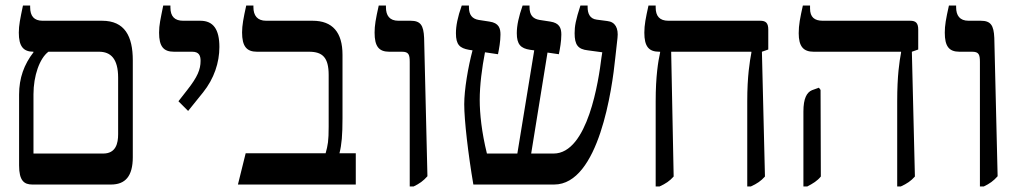

<svg xmlns="http://www.w3.org/2000/svg" viewBox="-20 -667 3687 694"><path d="M97 0H381C433 0 460 -30 460 -99V-449C460 -536 431 -592 349 -592H134C103 -592 89 -609 89 -641V-647H63C53 -599 48 -576 48 -549C48 -500 64 -480 101 -480V-478C67 -434 49 -385 49 -325V-69C49 -14 67 0 97 0ZM101 -112V-326C101 -393 123 -456 155 -480H338C380 -480 407 -455 407 -386V-182C407 -149 399 -112 353 -112Z M660 -266 714 -333C754 -383 773 -441 773 -497C773 -561 751 -592 704 -592H642C612 -592 596 -607 596 -640V-647H570C560 -597 555 -577 555 -549C555 -499 571 -480 609 -480H675C700 -480 705 -465 705 -447C705 -416 694 -389 657 -342L625 -301Z M840 0H1266V-113H1207C1215 -144 1218 -179 1218 -239V-469C1218 -550 1182 -592 1110 -592H942C910 -592 896 -611 896 -641V-647H870C860 -602 855 -575 855 -550C855 -500 871 -480 909 -480H1097C1146 -480 1168 -459 1168 -396V-209C1168 -157 1165 -142 1157 -113H868Z M1461 7H1475C1496 -3 1510 -13 1525 -30L1513 -530C1511 -576 1500 -592 1464 -592H1420C1388 -592 1375 -611 1375 -641V-647H1349C1338 -598 1334 -575 1334 -549C1334 -500 1349 -480 1387 -480H1433C1457 -480 1461 -470 1461 -443Z M1691 0H1983C2145 0 2193 -348 2204 -458L2212 -530C2216 -565 2204 -588 2175 -591L2137 -596C2111 -599 2104 -620 2104 -641V-647H2078C2061 -595 2057 -572 2057 -547C2057 -505 2069 -489 2105 -485L2157 -478L2154 -459C2144 -377 2105 -112 1981 -112H1900L1959 -477L2000 -471C2004 -490 2009 -518 2009 -542C2009 -566 2002 -584 1969 -589L1930 -595C1906 -599 1894 -613 1894 -641V-647H1869C1855 -607 1848 -575 1848 -547C1848 -507 1862 -492 1896 -487L1911 -485L1850 -112H1740C1721 -189 1714 -256 1714 -306C1714 -359 1722 -421 1733 -478L1780 -471C1784 -490 1789 -518 1789 -542C1789 -564 1784 -584 1749 -589L1710 -595C1687 -599 1675 -613 1675 -641V-647H1649C1634 -605 1628 -573 1628 -547C1628 -505 1642 -493 1675 -487L1688 -485C1672 -425 1658 -343 1658 -290C1658 -233 1672 -111 1691 0Z M2350 7H2364C2386 -3 2401 -13 2415 -29L2406 -480H2696V-477C2690 -445 2681 -392 2681 -301V7H2694C2716 -3 2731 -13 2745 -29L2734 -480L2757 -488V-560C2757 -584 2748 -592 2728 -592H2396C2364 -592 2350 -609 2350 -640V-647H2324C2314 -602 2309 -577 2309 -549C2309 -499 2325 -480 2363 -480H2366V-477C2359 -446 2350 -391 2350 -301Z M3223 7H3236C3258 -3 3273 -13 3287 -29L3276 -480L3299 -488V-560C3299 -584 3290 -592 3270 -592H2954C2924 -592 2908 -605 2908 -636V-647H2882C2872 -602 2867 -577 2867 -547C2867 -499 2884 -480 2921 -480H3237V-477C3231 -445 3223 -394 3223 -301ZM2884 7H2898C2919 -4 2934 -13 2947 -29L2946 -342L2940 -350L2915 -341C2896 -333 2884 -311 2884 -264Z M3522 7H3536C3557 -3 3571 -13 3586 -30L3574 -530C3572 -576 3561 -592 3525 -592H3481C3449 -592 3436 -611 3436 -641V-647H3410C3399 -598 3395 -575 3395 -549C3395 -500 3410 -480 3448 -480H3494C3518 -480 3522 -470 3522 -443Z"/></svg>

Font: Noto Serif Hebrew SemiCondensed Medium
Style: Regular
Weight: 500
Width: 4
Designer: Monotype Design Team
Foundry: Monotype Imaging Inc.
Version: Version 2.004